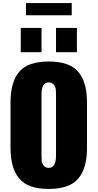

<svg xmlns="http://www.w3.org/2000/svg" viewBox="-20 -1225 639 1258"><path d="M150 -1125V-1205H450V-1125ZM347 -883V-1042H484V-883ZM116 -883V-1042H252V-883ZM299 13Q164 13 106.5 -54.5Q49 -122 49 -255V-554Q49 -688 106 -755Q163 -822 299 -822Q435 -822 492.5 -755Q550 -688 550 -554V-255Q550 -122 492.5 -54.5Q435 13 299 13ZM299 -125Q347 -125 347 -205V-605Q347 -628 345 -642.5Q343 -657 331.5 -671Q320 -685 299 -685Q252 -685 252 -605V-205Q252 -182 253.5 -168Q255 -154 266.5 -139.5Q278 -125 299 -125Z"/></svg>

Font: Oswald Heavy
Style: Regular
Weight: 400
Designer: Vernon Adams
Foundry: Vernon Adams
Version: Version 4.101